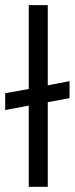

<svg xmlns="http://www.w3.org/2000/svg" viewBox="-20 -720 288 740"><path d="M0 -360.8 90.8 -377V-700.2H164.1V-391.1L248 -407.2V-341.8L164.1 -326.2V0H90.8V-313L0 -295.9Z"/></svg>

Font: Overused Grotesk
Style: Regular
Weight: 400
Version: Version 0.002